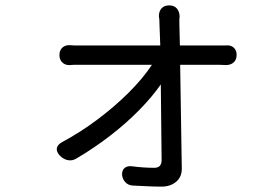

<svg xmlns="http://www.w3.org/2000/svg" viewBox="-20 -632 1040 714"><path d="M201 -55Q189 -69 191.5 -81.5Q194 -94 210 -103Q279 -140 343 -188Q407 -236 459.5 -288.5Q512 -341 545 -391H277Q262 -391 254.5 -391Q247 -391 240 -390Q223 -389 212 -399.5Q201 -410 201 -427Q201 -445 212 -455Q223 -465 240 -464Q248 -463 255.5 -463Q263 -463 275 -463H576L573 -544Q573 -559 572.5 -561Q572 -563 571 -569Q570 -588 580 -600Q590 -612 609 -612Q628 -612 638 -600Q648 -588 648 -569Q647 -563 647 -562Q647 -561 647 -544L649 -463H793Q800 -463 806.5 -463Q813 -463 820 -463Q838 -465 849 -455Q860 -445 860 -428Q860 -410 849 -400Q838 -390 820 -390Q815 -390 810 -390.5Q805 -391 795 -391H650L656 -7Q657 25 635.5 43.5Q614 62 581 62Q551 62 525 60.5Q499 59 473 58Q457 57 446.5 46Q436 35 434 19Q433 2 442.5 -6.5Q452 -15 468 -14Q512 -8 554 -8Q581 -8 581 -37L578 -318Q546 -272 498 -223Q450 -174 390.5 -128Q331 -82 265 -43Q249 -33 232 -36.5Q215 -40 202 -54Z"/></svg>

Font: Chiron GoRound TC
Style: Regular
Weight: 400
Designer: Ryoko NISHIZUKA 西塚涼子 (kana, bopomofo & ideographs); Paul D. Hunt (Latin, Greek & Cyrillic); Sandoll Communications 산돌커뮤니
Foundry: Adobe
Version: Version 1.000;hotconv 1.1.1;makeotfexe 2.6.0